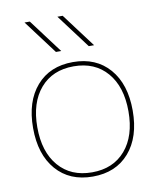

<svg xmlns="http://www.w3.org/2000/svg" viewBox="-85 -816 732 892"><g transform="rotate(-10 281.0 -370.0)"><path d="M212 -590 92 -750H117L237 -590ZM367 -590 247 -750H272L392 -590ZM109 -62.5Q46 -135 46 -260Q46 -385 109 -457.5Q172 -530 281 -530Q390 -530 453 -457.5Q516 -385 516 -260Q516 -135 453 -62.5Q390 10 281 10Q172 10 109 -62.5ZM123.5 -77Q181 -10 281 -10Q381 -10 438.5 -77Q496 -144 496 -260Q496 -376 438.5 -443Q381 -510 281 -510Q181 -510 123.5 -443Q66 -376 66 -260Q66 -144 123.5 -77Z"/></g></svg>

Font: M PLUS 1p Thin
Style: Regular
Weight: 250
Version: Version 1.062